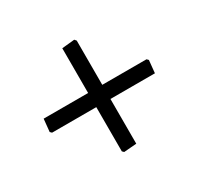

<svg xmlns="http://www.w3.org/2000/svg" viewBox="-100 -594 680 658"><g transform="rotate(-30 240.0 -265.5)"><path d="M268 -293V-468L262 -475L212 -470V-293H36L31 -243L37 -237H212V-62L218 -56L268 -60V-237H444L449 -287L443 -293Z"/></g></svg>

Font: Alegreya Sans SC
Style: Regular
Weight: 400
Designer: Juan Pablo del Peral
Foundry: Huerta Tipografica
Version: Version 1.000;PS 001.000;hotconv 1.0.70;makeotf.lib2.5.58329